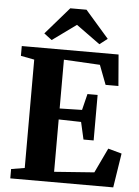

<svg xmlns="http://www.w3.org/2000/svg" viewBox="-63 -1025 780 1074"><g transform="rotate(5 327.0 -488.5)"><path d="M111.5 -65V-673.5L35.5 -688V-743H579L593.5 -567.5H521.5L480 -676.5L277 -687.5V-413.5L402.5 -416.5L425 -507.5H482V-252H425L403 -349L277 -352V-58L501.5 -74.5L567.5 -213.5L644 -192.5L614 0H36V-52.5ZM199 -791 155 -824.5 287.5 -977H378.5L511 -825L467 -791L333 -888Z"/></g></svg>

Font: Merriweather 48pt ExtraBold
Style: Regular
Weight: 800
Version: Version 2.100